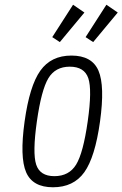

<svg xmlns="http://www.w3.org/2000/svg" viewBox="-20 -782 518 812"><path d="M84 -268Q63 -117 90.5 -53.5Q118 10 204 10Q291 10 336.5 -53.5Q382 -117 403 -268Q424 -419 396.5 -483Q369 -547 282 -547Q196 -547 150.5 -483Q105 -419 84 -268ZM136 -269Q155 -402 184.5 -451Q214 -500 275 -500Q337 -500 353.5 -451Q370 -402 351 -269Q332 -135 302 -86Q272 -37 210 -37Q149 -37 133 -86Q117 -135 136 -269ZM233 -604 337 -729 289 -762 201 -625ZM374 -604 478 -729 430 -762 342 -625Z"/></svg>

Font: Secuela ExtLt
Style: Italic
Weight: 200
Italic angle: -8°
Designer: Fernando Haro
Foundry: deFharo
Version: Version 1.704